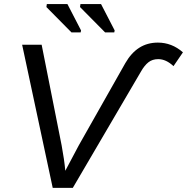

<svg xmlns="http://www.w3.org/2000/svg" viewBox="-20 -903 899 923"><path d="M657.7 -559.1 330.1 0H233.4L86.4 -688H180.2L276.4 -203.6Q282.7 -169.4 287.1 -139.2Q291.5 -108.9 293.9 -82Q326.2 -142.1 358.4 -203.6L582.5 -599.6Q610.8 -648.9 649.7 -673.6Q688.5 -698.2 738.8 -698.2Q806.2 -698.2 859.4 -651.4L814 -585Q778.3 -618.7 740.7 -618.7Q712.4 -618.7 693.4 -603.5Q674.3 -588.4 657.7 -559.1ZM369.6 -756.8 367.7 -747.1H323.7L203.1 -869.1L205.1 -883.3H304.2ZM531.2 -756.8 529.3 -747.1H485.4L364.7 -869.1L366.7 -883.3H465.8Z"/></svg>

Font: Arimo
Style: Italic
Weight: 400
Italic angle: -12°
Designer: Steve Matteson
Foundry: Monotype Imaging Inc.
Version: Version 1.33